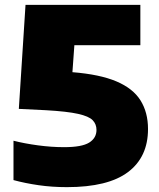

<svg xmlns="http://www.w3.org/2000/svg" viewBox="-20 -760 654 790"><path d="M255.5 10Q194 10 138.8 2Q83.5 -6 35.5 -19V-181Q80.5 -169.5 136 -162Q191.5 -154.5 244 -154.5Q316.5 -154.5 346.8 -173.2Q377 -192 377 -225.5Q377 -249 361.5 -265.2Q346 -281.5 301.2 -291.5Q256.5 -301.5 169.5 -306.5L57.5 -312L85 -740H557.5V-574H286L278 -463Q391 -454 459.2 -425Q527.5 -396 558.2 -346.8Q589 -297.5 589 -229Q589 -114 506.8 -52Q424.5 10 255.5 10Z"/></svg>

Font: Encode Sans Semi Expanded Black
Style: Regular
Weight: 900
Width: 6
Designer: Multiple Designers
Foundry: Impallari Type
Version: Version 3.000; ttfautohint (v1.8.3) -l 8 -r 50 -G 200 -x 14 